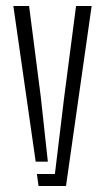

<svg xmlns="http://www.w3.org/2000/svg" viewBox="-20 -620 350 640"><path d="M24.5 -600H77L116 -296.5L139.5 -81H99ZM103 -40H163L194 -296.5L233.5 -600H285.5L200 0H108.5Z"/></svg>

Font: Big Shoulders Stencil Text ExtraLight
Style: Regular
Weight: 250
Version: Version 2.001